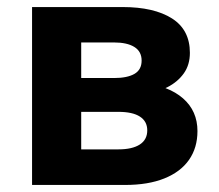

<svg xmlns="http://www.w3.org/2000/svg" viewBox="-20 -525 622 545"><path d="M71 0V-505H328Q417 -505 468 -472.8Q519 -440.5 519 -375Q519 -341 501.8 -316.8Q484.5 -292.5 455.2 -277.5Q426 -262.5 389 -256.5L387 -289Q458.5 -281.5 499.5 -245.8Q540.5 -210 540.5 -153Q540.5 -105.5 516.5 -71.2Q492.5 -37 446.5 -18.5Q400.5 0 335 0ZM210.5 -101H316Q355.5 -101 376.8 -114.8Q398 -128.5 398 -155Q398 -180.5 377.2 -194Q356.5 -207.5 316 -207.5H196V-303.5H303.5Q341 -303.5 361.5 -315.2Q382 -327 382 -353Q382 -379 361.2 -391.8Q340.5 -404.5 303.5 -404.5H210.5Z"/></svg>

Font: Geologica SemiBold
Style: Regular
Weight: 600
Designer: Sindre Bremnes, Frode Helland
Foundry: Monokrom Skriftforlag AS
Version: Version 1.010;gftools[0.9.28]